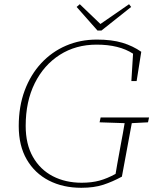

<svg xmlns="http://www.w3.org/2000/svg" viewBox="-20 -878 728 912"><path d="M69 -279Q69 -372 97 -447.5Q125 -523 175.5 -577.5Q226 -632 293.5 -661Q361 -690 440 -690Q511 -690 561 -675Q611 -660 651 -632L629 -493H604L612 -623Q546 -666 439 -666Q340 -666 264 -617.5Q188 -569 145 -482.5Q102 -396 102 -280Q102 -193 136.5 -132.5Q171 -72 231 -41Q291 -10 368 -10Q415 -10 452 -20Q489 -30 529 -52L537 -99Q545 -147 554.5 -195.5Q564 -244 572 -293L453 -297L458 -320H688L683 -297L606 -293L559 -39Q515 -15 471 -0.5Q427 14 366 14Q279 14 212 -20.5Q145 -55 107 -120.5Q69 -186 69 -279ZM359 -858 457 -764 593 -858 603 -845 462 -733H443L344 -845Z"/></svg>

Font: Source Serif 4 SmText ExtraLight
Style: Italic
Weight: 200
Italic angle: -12°
Designer: Frank Grießhammer
Foundry: Adobe
Version: Version 4.005;hotconv 1.1.0;makeotfexe 2.6.0